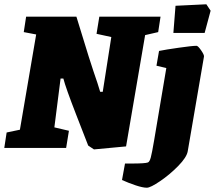

<svg xmlns="http://www.w3.org/2000/svg" viewBox="-45 -691 1004 897"><path d="M694 -541 633 -527 544 -7 394 7 367 -11 311 -155Q262 -281 251 -324H238L209 -96L277 -80L264 0H-25L-14 -72L48 -85L124 -530L66 -541L77 -613H312L369 -428L392 -357Q413 -297 423 -262H435L475 -518L406 -533L419 -613H705ZM525 150 539 73H570Q633 73 646 68Q654 65 659.5 44.5Q665 24 675 -35L732 -373L686 -384L698 -453Q727 -459 790 -468Q853 -477 873 -477Q880 -477 894.5 -456Q909 -435 908 -427L832 16Q827 44 788 84Q749 124 703.5 155Q658 186 641 186Q622 186 589 175Q556 164 525 150ZM775 -664 919 -671 939 -641 911 -537H765Z"/></svg>

Font: Grenze Black
Style: Italic
Weight: 900
Italic angle: -10°
Designer: Renata Polastri
Foundry: Omnibus-Type
Version: Version 1.002; ttfautohint (v1.8)